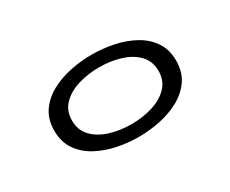

<svg xmlns="http://www.w3.org/2000/svg" viewBox="-84 -779 1269 1058"><g transform="rotate(-30 550.0 -250.5)"><path d="M552 11Q483.5 11 415 -3.2Q346.5 -17.5 289.8 -48.5Q233 -79.5 198.5 -129.5Q164 -179.5 164 -251Q164 -322.5 198.5 -372.5Q233 -422.5 289.8 -453.2Q346.5 -484 415 -498Q483.5 -512 552 -512Q620 -512 688.5 -498Q757 -484 813.5 -453.2Q870 -422.5 904.5 -372.5Q939 -322.5 939 -251Q939 -179.5 904.5 -129.5Q870 -79.5 813.5 -48.5Q757 -17.5 688.5 -3.2Q620 11 552 11ZM552 -70Q625.5 -70 688 -89.8Q750.5 -109.5 788.5 -149.5Q826.5 -189.5 826.5 -251Q826.5 -312.5 788.2 -352.2Q750 -392 687.5 -411.5Q625 -431 552 -431Q478.5 -431 416 -411.5Q353.5 -392 315 -352.2Q276.5 -312.5 276.5 -251Q276.5 -189.5 314.8 -149.5Q353 -109.5 415.8 -89.8Q478.5 -70 552 -70Z"/></g></svg>

Font: Trispace Expanded
Style: Regular
Weight: 400
Width: 7
Designer: Tyler Finck
Foundry: Etcetera Type Company
Version: Version 1.210; ttfautohint (v1.8.3)